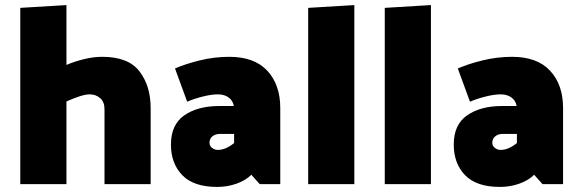

<svg xmlns="http://www.w3.org/2000/svg" viewBox="-20 -726 2290 757"><path d="M60 0V-695L242 -706V-470Q272 -483 310 -492.5Q348 -502 383 -502Q486 -502 530 -444.5Q574 -387 574 -300V0H392V-296Q392 -324 375 -339Q358 -354 333 -354Q316 -354 290 -345Q264 -336 242 -326V0Z M806 -163Q806 -151 816 -143Q826 -135 839 -135Q855 -135 871 -142Q887 -149 903 -162V-198H847Q829 -198 817.5 -188.5Q806 -179 806 -163ZM670 -456Q708 -473 766 -487.5Q824 -502 884 -502Q983 -502 1034 -447Q1085 -392 1085 -300V0H1004L971 -37Q949 -15 913 -2Q877 11 836 11Q744 11 699 -35Q654 -81 654 -156Q654 -235 707 -271.5Q760 -308 844 -308H902Q898 -330 881 -342Q864 -354 839 -354Q814 -354 780 -345.5Q746 -337 718 -325Z M1195 0V-695L1377 -706V0Z M1497 0V-695L1679 -706V0Z M1921 -163Q1921 -151 1931 -143Q1941 -135 1954 -135Q1970 -135 1986 -142Q2002 -149 2018 -162V-198H1962Q1944 -198 1932.5 -188.5Q1921 -179 1921 -163ZM1785 -456Q1823 -473 1881 -487.5Q1939 -502 1999 -502Q2098 -502 2149 -447Q2200 -392 2200 -300V0H2119L2086 -37Q2064 -15 2028 -2Q1992 11 1951 11Q1859 11 1814 -35Q1769 -81 1769 -156Q1769 -235 1822 -271.5Q1875 -308 1959 -308H2017Q2013 -330 1996 -342Q1979 -354 1954 -354Q1929 -354 1895 -345.5Q1861 -337 1833 -325Z"/></svg>

Font: Palanquin Dark
Style: Bold
Weight: 700
Designer: Pria Ravichandran
Version: Version 1.000